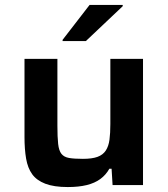

<svg xmlns="http://www.w3.org/2000/svg" viewBox="-20 -748 677 776"><path d="M254 8Q198 8 163 -5.5Q128 -19 110 -44Q92 -69 85.5 -107Q79 -145 79 -194V-510H212V-240Q212 -194 215 -166.5Q218 -139 228.5 -126Q239 -113 259.5 -109.5Q280 -106 315 -106Q352 -106 374 -114Q396 -122 407.5 -139.5Q419 -157 422.5 -183.5Q426 -210 426 -247V-510H558V0H435L431 -66H422Q408 -41 385.5 -24.5Q363 -8 330.5 0Q298 8 254 8ZM233 -582V-587L342 -728H476V-723L327 -582Z"/></svg>

Font: Saira SemiExpanded SemiBold
Style: Regular
Weight: 600
Width: 6
Designer: Hector Gatti with collaboration of the Omnibus-Type team
Foundry: Omnibus-Type
Version: Version 1.101